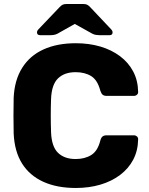

<svg xmlns="http://www.w3.org/2000/svg" viewBox="-20 -925 742 955"><path d="M357 10Q263 10 195 -21Q127 -52 89.5 -112Q52 -172 48 -261Q47 -302 47 -349Q47 -396 48 -439Q52 -526 90 -587Q128 -648 196 -679Q264 -710 357 -710Q423 -710 479 -693.5Q535 -677 577 -645.5Q619 -614 642.5 -569.5Q666 -525 667 -469Q668 -460 661.5 -454Q655 -448 646 -448H511Q498 -448 491 -453.5Q484 -459 479 -474Q465 -527 433.5 -546.5Q402 -566 356 -566Q301 -566 269 -535.5Q237 -505 234 -434Q231 -352 234 -266Q237 -195 269 -164.5Q301 -134 356 -134Q402 -134 434 -154Q466 -174 479 -226Q483 -241 490.5 -246.5Q498 -252 511 -252H646Q655 -252 661.5 -246Q668 -240 667 -231Q666 -175 642.5 -130.5Q619 -86 577 -54.5Q535 -23 479 -6.5Q423 10 357 10ZM180 -750Q164 -750 164 -764Q164 -772 172 -780L275 -888Q285 -899 292.5 -902Q300 -905 310 -905H395Q405 -905 412.5 -902Q420 -899 430 -888L532 -780Q540 -772 540 -764Q540 -750 525 -750H474Q466 -750 457 -751.5Q448 -753 440 -757L352 -806L265 -757Q257 -753 248 -751.5Q239 -750 230 -750Z"/></svg>

Font: DVN-Rubik
Style: Bold
Weight: 700
Designer: Hubert and Fischer
Foundry: Hubert & Fischer
Version: Version 2.102